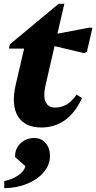

<svg xmlns="http://www.w3.org/2000/svg" viewBox="-20 -651 503 1003"><path d="M197 15Q109 15 73.5 -43.5Q38 -102 62 -208L106 -397H27L31 -419L286 -631H316L280 -475L443 -506H463L434 -381L421 -373L265 -410L218 -206Q205 -150 218 -119.5Q231 -89 268 -89Q335 -89 380 -157L408 -139Q375 -64 321 -24.5Q267 15 197 15ZM2 332V295Q45 286 75.5 265Q106 244 113 217L59 170V164Q59 124 88 97Q117 70 160 70Q195 70 218 96Q241 122 241 164Q241 210 209 248Q177 286 123 308.5Q69 331 2 332Z"/></svg>

Font: Platypi
Style: Bold Italic
Weight: 700
Italic angle: -13°
Designer: David Sargent
Foundry: Bolt Cutter Type
Version: Version 1.200; ttfautohint (v1.8.4.7-5d5b)